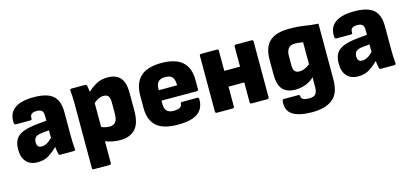

<svg xmlns="http://www.w3.org/2000/svg" viewBox="-61 -939 3345 1565"><g transform="rotate(-15 1611.5 -156.0)"><path d="M155 12Q93 12 59.5 -25Q26 -62 26 -129Q26 -181 45 -213.5Q64 -246 109 -264Q154 -282 232 -290L309 -297V-335Q309 -368 296.5 -381Q284 -394 252 -394Q193 -394 197 -347Q198 -333 183 -333H62Q49 -333 47 -348Q41 -428 94.5 -468.5Q148 -509 258 -509Q369 -509 419 -466.5Q469 -424 469 -328V-129Q469 -98 470 -70.5Q471 -43 474 -15Q476 0 461 0H347Q335 0 333 -12Q328 -33 323 -72Q288 -37 249 -12.5Q210 12 155 12ZM179 -149Q179 -104 218 -104Q240 -104 261.5 -115Q283 -126 309 -152V-216L256 -211Q213 -207 196 -193Q179 -179 179 -149Z M581 185Q567 185 567 171V-370Q567 -401 565.5 -429Q564 -457 562 -482Q560 -497 575 -497H689Q701 -497 704 -486Q709 -462 712 -433Q744 -463 784.5 -486Q825 -509 880 -509Q952 -509 987.5 -469Q1023 -429 1023 -342V-191Q1023 -83 978 -35.5Q933 12 849 12Q822 12 788.5 6Q755 0 727 -12V171Q727 185 713 185ZM810 -372Q789 -372 768 -362Q747 -352 727 -335V-132Q745 -124 763 -120.5Q781 -117 796 -117Q863 -117 863 -205V-305Q863 -339 851 -355.5Q839 -372 810 -372Z M1338 12Q1214 12 1157.5 -39Q1101 -90 1101 -190V-296Q1101 -401 1158 -455Q1215 -509 1335 -509Q1569 -509 1569 -304V-226Q1569 -212 1555 -212H1258V-183Q1258 -145 1275.5 -125.5Q1293 -106 1335 -106Q1366 -106 1385 -116Q1404 -126 1404 -147Q1404 -159 1418 -159H1545Q1558 -159 1559 -146Q1560 -65 1506 -26.5Q1452 12 1338 12ZM1258 -300H1413V-304Q1413 -350 1395 -370Q1377 -390 1337 -390Q1294 -390 1276 -369.5Q1258 -349 1258 -304Z M1669 0Q1655 0 1655 -14V-484Q1655 -497 1669 -497H1801Q1815 -497 1815 -484V-314H1948V-484Q1948 -497 1962 -497H2094Q2108 -497 2108 -484V-14Q2108 0 2094 0H1962Q1948 0 1948 -14V-181H1815V-14Q1815 0 1801 0Z M2423 197Q2311 197 2257 161.5Q2203 126 2211 48Q2212 33 2226 33H2347Q2360 33 2360 47Q2360 65 2377.5 73.5Q2395 82 2424 82Q2468 82 2482 62Q2496 42 2496 7V-25Q2496 -38 2496 -50.5Q2496 -63 2498 -76H2496Q2459 -44 2419.5 -30Q2380 -16 2338 -16Q2265 -16 2230 -55.5Q2195 -95 2195 -180V-306Q2195 -411 2248 -460Q2301 -509 2416 -509Q2486 -509 2540.5 -500Q2595 -491 2656 -487V-17Q2656 100 2595 148.5Q2534 197 2423 197ZM2408 -151Q2448 -151 2496 -187V-373Q2480 -376 2462.5 -378Q2445 -380 2426 -380Q2355 -380 2355 -293V-218Q2355 -182 2367.5 -166.5Q2380 -151 2408 -151Z M2860 12Q2798 12 2764.5 -25Q2731 -62 2731 -129Q2731 -181 2750 -213.5Q2769 -246 2814 -264Q2859 -282 2937 -290L3014 -297V-335Q3014 -368 3001.5 -381Q2989 -394 2957 -394Q2898 -394 2902 -347Q2903 -333 2888 -333H2767Q2754 -333 2752 -348Q2746 -428 2799.5 -468.5Q2853 -509 2963 -509Q3074 -509 3124 -466.5Q3174 -424 3174 -328V-129Q3174 -98 3175 -70.5Q3176 -43 3179 -15Q3181 0 3166 0H3052Q3040 0 3038 -12Q3033 -33 3028 -72Q2993 -37 2954 -12.5Q2915 12 2860 12ZM2884 -149Q2884 -104 2923 -104Q2945 -104 2966.5 -115Q2988 -126 3014 -152V-216L2961 -211Q2918 -207 2901 -193Q2884 -179 2884 -149Z"/></g></svg>

Font: Sofia Sans Black
Style: Regular
Weight: 900
Designer: Botio Nikoltchev, Ani Petrova
Foundry: lettersoup
Version: Version 4.100; ttfautohint (v1.8.3)